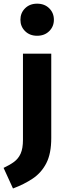

<svg xmlns="http://www.w3.org/2000/svg" viewBox="-67 -831 368 1072"><path d="M61.2 -531.4H219.2V-60Q219.2 26.4 191.7 80Q164.2 133.5 116 165.8Q67.8 198.2 5.5 221.3L-47 106.4Q-12.6 90.4 11.5 72.7Q35.5 55 48.4 26.3Q61.2 -2.4 61.2 -50.3ZM140.2 -810.5Q181.7 -810.5 207.8 -784.7Q233.9 -758.9 233.9 -720.7Q233.9 -682.9 207.8 -657.1Q181.7 -631.3 140.2 -631.3Q99.2 -631.3 73.1 -657.1Q47 -682.9 47 -720.7Q47 -758.9 73.1 -784.7Q99.2 -810.5 140.2 -810.5Z"/></svg>

Font: Fira Sans Variable
Style: Regular
Weight: 400
Designer: Carrois Corporate & Edenspiekermann AG
Foundry: Carrois Corporate GbR & Edenspiekermann AG
Version: Version 4.202